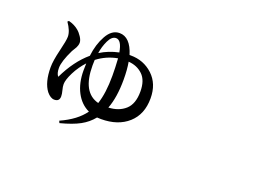

<svg xmlns="http://www.w3.org/2000/svg" viewBox="-90 -828 1679 1165"><g transform="rotate(20 750.0 -245.5)"><path d="M602.5 -117.2Q668.9 -120.1 710.4 -157.2Q752 -194.3 752 -274.4Q752 -346.7 715.3 -381.8Q678.7 -417 623 -420.9Q631.8 -373 631.8 -307.6Q631.8 -193.4 602.5 -117.2ZM424.8 -324.2Q424.8 -150.4 535.2 -122.1Q559.6 -194.3 559.6 -306.6Q559.6 -359.4 555.7 -418Q484.4 -405.3 425.8 -360.4Q424.8 -348.6 424.8 -324.2ZM431.6 -406.2 432.6 -407.2Q485.4 -440.4 550.8 -454.1Q538.1 -529.3 502.9 -529.3Q475.6 -529.3 456.5 -489.3Q437.5 -449.2 431.6 -406.2ZM614.3 -460.9H622.1Q706.1 -460.9 765.1 -405.8Q824.2 -350.6 824.2 -256.8Q824.2 -153.3 758.8 -94.7Q693.4 -36.1 584 -36.1Q566.4 -36.1 558.6 -37.1Q527.3 2 481 27.3Q434.6 52.7 355.5 73.2L349.6 59.6Q452.1 13.7 500 -53.7Q445.3 -79.1 414.6 -137.7Q383.8 -196.3 383.8 -277.3Q383.8 -309.6 384.8 -323.2Q347.7 -283.2 323.2 -234.4Q298.8 -185.5 298.8 -158.2Q298.8 -141.6 304.7 -120.1Q310.5 -98.6 310.5 -83Q310.5 -49.8 277.3 -49.8Q252.9 -49.8 228.5 -79.1Q189.5 -129.9 189.5 -227.5Q189.5 -269.5 207 -340.8Q224.6 -412.1 224.6 -436.5Q224.6 -473.6 190.4 -522.5L198.2 -529.3Q236.3 -519.5 261.7 -498Q277.3 -485.4 291 -464.4Q304.7 -443.4 304.7 -426.8Q304.7 -418 301.8 -409.2Q298.8 -400.4 296.4 -395.5Q293.9 -390.6 286.6 -378.9Q279.3 -367.2 277.3 -363.3Q238.3 -283.2 238.3 -241.2Q238.3 -205.1 252.9 -188.5Q309.6 -306.6 389.6 -374Q398.4 -450.2 430.7 -507.8Q462.9 -565.4 512.7 -565.4Q582 -565.4 614.3 -460.9Z"/></g></svg>

Font: Bpmf Zihi Serif SemiBold
Style: SemiBold
Weight: 600
Foundry: But Ko
Version: Version 1.320